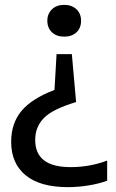

<svg xmlns="http://www.w3.org/2000/svg" viewBox="-20 -571 478 791"><path d="M244.5 -551Q275.5 -551 294.8 -533Q314 -515 314 -485.5Q314 -455.5 295 -437.8Q276 -420 244.5 -420Q213 -420 194 -438Q175 -456 175 -485.5Q175 -514.5 194.2 -532.8Q213.5 -551 244.5 -551ZM276 -348 293.5 -150.5Q196.5 -121.5 160.8 -84.8Q125 -48 125 5.5Q125 117.5 270.5 117.5Q350.5 117.5 421.5 90.5V173.5Q389.5 185.5 345.8 192.8Q302 200 260 200Q145 200 85.5 151Q26 102 26 13.5Q26 -63 68.5 -114Q111 -165 204.5 -200.5L213 -348Z"/></svg>

Font: Encode Sans SemiCondensed SemiCondensed Medium
Style: Regular
Weight: 500
Width: 4
Designer: Multiple Designers
Foundry: Impallari Type
Version: Version 3.000; ttfautohint (v1.8.3) -l 8 -r 50 -G 200 -x 14 